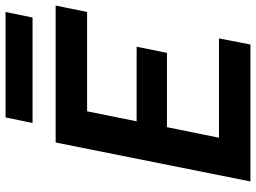

<svg xmlns="http://www.w3.org/2000/svg" viewBox="-135 -785 920 690"><g transform="rotate(-90 325.0 -440.0)"><path d="M627 -587H270L234 -409H502L480 -300H213L175 -113H532L510 0H18L158 -700H650ZM248 -880H627L607 -783H228Z"/></g></svg>

Font: Albert Sans
Style: Bold Italic
Weight: 700
Italic angle: -11.25°
Designer: Andreas Rasmussen
Foundry: a.Foundry
Version: Version 1.025